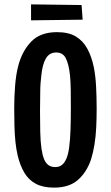

<svg xmlns="http://www.w3.org/2000/svg" viewBox="-20 -853 507 878"><path d="M227 5Q177 5 144 -12.5Q111 -30 91.5 -63Q72 -96 61 -141Q54 -171 50.5 -205Q47 -239 46 -277.5Q45 -316 45 -357Q45 -384 46 -410Q47 -436 49 -460.5Q51 -485 54.5 -508.5Q58 -532 64 -554Q82 -621 123.5 -663.5Q165 -706 241 -706Q294 -706 327 -686Q360 -666 379.5 -630Q399 -594 409 -546Q417 -505 419.5 -456Q422 -407 422 -356Q422 -312 420 -270.5Q418 -229 412 -192Q406 -155 396 -123Q376 -65 336 -30Q296 5 227 5ZM233 -89Q251 -89 263.5 -99Q276 -109 284 -128.5Q292 -148 296 -177Q301 -213 302.5 -261Q304 -309 304 -359Q304 -402 303.5 -441.5Q303 -481 300 -510Q294 -562 280.5 -587.5Q267 -613 237 -613Q206 -613 190 -586Q174 -559 169 -508Q167 -492 165.5 -473Q164 -454 164 -433Q164 -412 163.5 -389.5Q163 -367 163 -346Q163 -296 164 -250Q165 -204 170 -171Q174 -144 181.5 -125.5Q189 -107 201.5 -98Q214 -89 233 -89ZM122 -760V-833L353 -830L358 -763Z"/></svg>

Font: Truculenta
Style: Bold
Weight: 700
Designer: Ivan Castro, Eva Sanz & Omnibus-Type Team
Foundry: Omnibus-Type
Version: Version 1.002